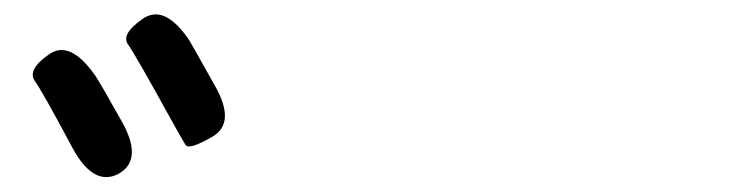

<svg xmlns="http://www.w3.org/2000/svg" viewBox="-20 -856 1040 264"><path d="M143 -617Q109 -599 80 -652Q39 -729 28 -744.5Q17 -760 47 -781Q76 -802 111 -752Q119 -740 148 -688Q177 -636 143 -617ZM272 -668Q239 -649 235 -657Q230 -665 215 -692Q166 -781 156 -795Q146 -809 176 -830Q206 -851 240 -801Q242 -798 275 -739Q305 -687 272 -668Z"/></svg>

Font: Resource Han Rounded CN Medium
Style: Regular
Weight: 500
Designer: Cyano Hao (round all glyphs); Ryoko NISHIZUKA 西塚涼子 (kana, bopomofo & ideographs); Paul D. Hunt (Latin, Greek & Cyrillic)
Foundry: Cyano Hao
Version: 0.990